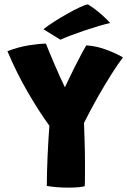

<svg xmlns="http://www.w3.org/2000/svg" viewBox="-20 -862 584 880"><path d="M206.5 -285.5Q160 -349 108.2 -438Q56.5 -527 14 -627.5Q66 -647 113.5 -654.5Q161 -662 190.5 -662Q195 -650 205.5 -624.8Q216 -599.5 229 -569Q242 -538.5 255 -509.8Q268 -481 277.5 -462Q283.5 -475 295.8 -500.5Q308 -526 322.8 -555.5Q337.5 -585 351.8 -611.8Q366 -638.5 375.5 -654Q421 -651.5 467.8 -634Q514.5 -616.5 543.5 -599Q521 -569.5 491 -522.2Q461 -475 428.2 -417.2Q395.5 -359.5 365 -298.5Q366 -268 367.2 -233.5Q368.5 -199 369 -168.5Q369.5 -138 369.5 -119Q369.5 -97 369.5 -73.2Q369.5 -49.5 369.2 -31.8Q369 -14 368.5 -9Q362 -6 340.8 -4Q319.5 -2 293.5 -2Q266.5 -2 239.2 -4.2Q212 -6.5 194.5 -10Q194.5 -36.5 195.5 -73.5Q196.5 -110.5 198.2 -150Q200 -189.5 202.2 -225.2Q204.5 -261 206.5 -285.5ZM383 -842Q408 -826.5 429.8 -808.5Q451.5 -790.5 466.2 -776Q481 -761.5 484.5 -756.5Q462 -751.5 430 -742Q398 -732.5 364 -721Q330 -709.5 301.5 -698.5Q273 -687.5 257 -680L179 -728Q198.5 -743.5 228 -762.5Q257.5 -781.5 288.8 -799Q320 -816.5 345.5 -828.5Q371 -840.5 383 -842Z"/></svg>

Font: Grandstander ExtraBold
Style: Regular
Weight: 800
Designer: Tyler Finck
Foundry: Etcetera Type Co
Version: Version 1.200; ttfautohint (v1.8.3)